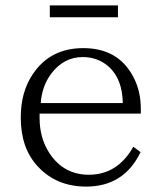

<svg xmlns="http://www.w3.org/2000/svg" viewBox="-20 -687 598 713"><path d="M127 -265.1V-249Q127 -174.8 163.1 -119.1Q215.8 -38.1 310.1 -38.1Q416.5 -38.1 475.1 -142.1L502 -122.1Q440.4 5.9 300.3 5.9Q189 5.9 120.1 -69.3Q57.1 -136.7 57.1 -250.5Q57.1 -346.2 102.1 -412.1Q166.5 -508.3 289.1 -508.3Q419.4 -508.3 475.1 -401.4Q502.9 -349.6 502.9 -283.2V-265.1ZM436 -304.2Q434.6 -393.1 384.3 -439Q343.8 -475.1 287.1 -475.1Q216.8 -475.1 169.9 -413.1Q135.7 -366.7 131.3 -304.2ZM165 -667H418V-623H165Z"/></svg>

Font: I.MingCP
Style: Regular
Weight: 400
Designer: I.Font Project
Version: Version 8.000; Sep 06, 2022